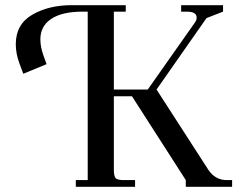

<svg xmlns="http://www.w3.org/2000/svg" viewBox="-20 -722 936 742"><path d="M41 -551Q41 -628 104.5 -665Q168 -702 257 -702H466V-677H420V-376H551L734 -636Q740 -645 740 -654Q740 -677 702 -677H680V-702H842V-677L778 -652L585 -376L785 -66Q812 -26 856 -26H877V0H698V-26L490 -350H420V-66Q420 -41 427 -33.5Q434 -26 459 -26H502V0H273V-26H319V-677H299Q220 -677 178 -649Q136 -621 136 -570Q136 -542 147 -510L160 -474L70 -437L55 -477Q41 -515 41 -551Z"/></svg>

Font: Dihjauti
Style: Bold
Weight: 700
Designer: T. Christopher White
Version: Version 3.0.0